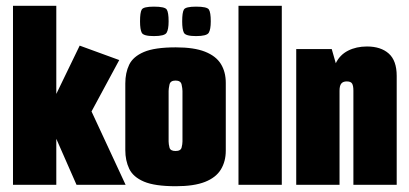

<svg xmlns="http://www.w3.org/2000/svg" viewBox="-20 -640 1416 665"><path d="M25 0V-620H175V0ZM245 0 165 -182H114V-294H165L256 -482L393 -432L297 -254L415 0Z M589 5Q516 5 478.5 -11Q441 -27 427.5 -55.5Q414 -84 414 -120V-351Q414 -388 427.5 -416Q441 -444 478.5 -460Q516 -476 589 -476Q652 -476 690 -461Q728 -446 745 -418.5Q762 -391 762 -353V-118Q762 -81 745 -53Q728 -25 690 -10Q652 5 589 5ZM588 -117Q606 -117 609 -129Q612 -141 612 -150V-325Q612 -333 609 -347Q606 -361 588 -361Q570 -361 567 -347Q564 -333 564 -325V-150Q564 -141 567 -129Q570 -117 588 -117ZM659 -515Q623 -515 617 -526.5Q611 -538 611 -566Q611 -597 617 -607Q623 -617 659 -617Q697 -617 703.5 -607Q710 -597 710 -566Q710 -538 703 -526.5Q696 -515 659 -515ZM513 -515Q477 -515 471 -526.5Q465 -538 465 -566Q465 -597 471 -607Q477 -617 513 -617Q551 -617 557.5 -607Q564 -597 564 -566Q564 -538 557 -526.5Q550 -515 513 -515Z M806 -620H956V0H806Z M1006 -470H1129L1143 -421Q1157 -450 1185.5 -464.5Q1214 -479 1251 -479Q1299 -479 1326.5 -454.5Q1354 -430 1354 -377V0H1204V-326Q1204 -343 1199.5 -350.5Q1195 -358 1181 -358Q1168 -358 1162 -350.5Q1156 -343 1156 -326V0H1006Z"/></svg>

Font: Smooch Sans Thin Black
Style: Regular
Weight: 900
Version: Version 1.010